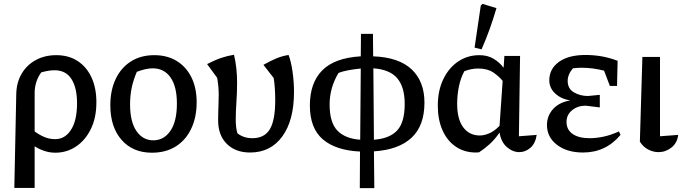

<svg xmlns="http://www.w3.org/2000/svg" viewBox="-20 -779 3531 992"><path d="M54 192 64 -292Q65 -352 91.5 -397.5Q118 -443 164.5 -468.5Q211 -494 271 -494Q335 -494 381.5 -463.5Q428 -433 453 -378.5Q478 -324 478 -251Q478 -170 449 -111.5Q420 -53 372 -21.5Q324 10 266 10Q236 10 208.5 0.5Q181 -9 159 -23V192ZM159 -298V-100Q183 -82 209.5 -71Q236 -60 265 -60Q316 -60 347 -108.5Q378 -157 378 -245Q378 -326 349 -371Q320 -416 262 -416Q232 -416 193 -405Q159 -358 159 -298Z M765 10Q666 10 608 -56.5Q550 -123 550 -235Q550 -313 578 -371.5Q606 -430 657 -462Q708 -494 777 -494Q844 -494 893 -464Q942 -434 969 -379.5Q996 -325 996 -251Q996 -172 967.5 -113Q939 -54 887.5 -22Q836 10 765 10ZM772 -54Q827 -54 860.5 -103Q894 -152 894 -244Q894 -332 861 -379Q828 -426 769 -426Q735 -426 687 -408Q670 -369 661 -328Q652 -287 652 -240Q652 -150 685 -102Q718 -54 772 -54Z M1272 9Q1197 9 1152 -35.5Q1107 -80 1107 -157Q1107 -170 1107.5 -192.5Q1108 -215 1109 -241Q1110 -267 1110 -289Q1110 -333 1102 -377L1050 -448Q1091 -469 1123.5 -480Q1156 -491 1189 -496Q1197 -463 1201 -426.5Q1205 -390 1205 -353Q1205 -303 1201.5 -252Q1198 -201 1198 -162Q1198 -116 1207 -90Q1239 -65 1284 -65Q1346 -65 1374 -111Q1402 -157 1402 -262Q1402 -291 1400 -322.5Q1398 -354 1394 -376L1341 -444Q1380 -466 1409.5 -478Q1439 -490 1471 -495Q1484 -461 1491.5 -408.5Q1499 -356 1499 -304Q1499 -157 1438.5 -74Q1378 9 1272 9Z M1839 193 1840 4Q1714 -2 1647.5 -59.5Q1581 -117 1581 -234Q1581 -351 1645 -415.5Q1709 -480 1844 -488L1845 -604H1907L1908 -488Q2041 -483 2107 -420.5Q2173 -358 2173 -249Q2173 -129 2106 -67Q2039 -5 1912 3L1914 193ZM2071 -242Q2071 -329 2032.5 -374.5Q1994 -420 1909 -426L1912 -57Q1993 -63 2032 -105Q2071 -147 2071 -242ZM1683 -239Q1683 -147 1722.5 -105Q1762 -63 1841 -57L1844 -425Q1813 -422 1782 -416.5Q1751 -411 1729 -402Q1683 -326 1683 -239Z M2455 8Q2448 9 2439 9Q2379 9 2334.5 -21.5Q2290 -52 2266 -106.5Q2242 -161 2242 -233Q2242 -311 2270.5 -370Q2299 -429 2347.5 -461.5Q2396 -494 2457 -494Q2499 -494 2530 -475.5Q2561 -457 2582 -429L2586 -490H2667L2661 -75L2753 -82Q2746 -37 2720 -15Q2694 7 2663 7Q2629 7 2599 -19Q2569 -45 2561 -94Q2537 -59 2510 -34.5Q2483 -10 2455 8ZM2342 -242Q2342 -163 2373.5 -121Q2405 -79 2459 -79Q2482 -79 2508.5 -90.5Q2535 -102 2561 -129L2577 -361Q2558 -385 2528 -405Q2498 -425 2451 -425Q2415 -425 2379 -411Q2360 -376 2351 -332Q2342 -288 2342 -242ZM2468 -524 2432 -533 2464 -750 2473 -759 2545 -737Q2529 -682 2510 -629Q2491 -576 2468 -524Z M2992 9Q2910 9 2858 -30.5Q2806 -70 2806 -133Q2806 -181 2838 -216Q2870 -251 2926 -260Q2878 -268 2848 -296.5Q2818 -325 2818 -364Q2818 -423 2867.5 -459Q2917 -495 3005 -495Q3045 -495 3085 -488.5Q3125 -482 3171 -465L3168 -335H3131L3101 -414Q3042 -429 2986 -429Q2963 -429 2940 -426Q2913 -394 2913 -361Q2913 -321 2945 -302Q2977 -283 3018 -283L3079 -289V-224L3006 -233Q2965 -233 2936 -209.5Q2907 -186 2907 -149Q2907 -109 2938.5 -87Q2970 -65 3026 -65Q3061 -65 3098.5 -73Q3136 -81 3178 -100L3186 -82Q3110 9 2992 9Z M3286 -47 3299 -485H3390V-75L3484 -82Q3479 -40 3449 -16.5Q3419 7 3382 7Q3355 7 3329 -6.5Q3303 -20 3286 -47Z"/></svg>

Font: Piazzolla Medium
Style: Regular
Weight: 500
Designer: Juan Pablo del Peral
Foundry: Huerta Tipografica
Version: Version 1.330